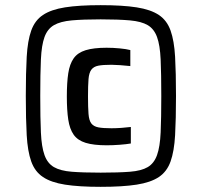

<svg xmlns="http://www.w3.org/2000/svg" viewBox="-20 -716 782 744"><path d="M370 8Q286 8 232 -0.5Q178 -9 146.5 -30Q115 -51 101 -90.5Q87 -130 83.5 -192Q80 -254 80 -344Q80 -434 83.5 -496Q87 -558 101 -597.5Q115 -637 146.5 -658Q178 -679 232 -687.5Q286 -696 370 -696Q455 -696 509.5 -687.5Q564 -679 595.5 -658Q627 -637 641 -597.5Q655 -558 658.5 -496Q662 -434 662 -344Q662 -254 658.5 -192Q655 -130 641 -90.5Q627 -51 595.5 -30Q564 -9 509.5 -0.5Q455 8 370 8ZM393 -153Q343 -153 312 -162.5Q281 -172 265.5 -194Q250 -216 244.5 -252.5Q239 -289 239 -342Q239 -396 244.5 -432Q250 -468 265.5 -490Q281 -512 312 -521.5Q343 -531 393 -531Q418 -531 444 -528.5Q470 -526 485 -522V-460Q466 -462 445.5 -463.5Q425 -465 412 -465Q379 -465 361 -461.5Q343 -458 334 -446Q325 -434 323 -409.5Q321 -385 321 -342Q321 -300 323 -274.5Q325 -249 334 -237.5Q343 -226 361 -222.5Q379 -219 412 -219Q430 -219 451 -220.5Q472 -222 487 -224V-160Q470 -157 443.5 -155Q417 -153 393 -153ZM370 -47Q439 -47 483.5 -50.5Q528 -54 552.5 -68.5Q577 -83 588.5 -115Q600 -147 602.5 -202.5Q605 -258 605 -344Q605 -430 602.5 -485.5Q600 -541 588.5 -572.5Q577 -604 552.5 -618.5Q528 -633 483.5 -637Q439 -641 370 -641Q302 -641 258 -637Q214 -633 189 -618.5Q164 -604 152.5 -572.5Q141 -541 138.5 -485.5Q136 -430 136 -344Q136 -258 138.5 -202.5Q141 -147 152.5 -115Q164 -83 189 -68.5Q214 -54 258 -50.5Q302 -47 370 -47Z"/></svg>

Font: Saira Thin SemiBold
Style: Regular
Weight: 600
Version: Version 1.101